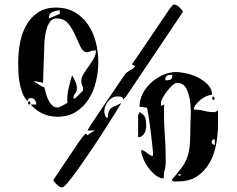

<svg xmlns="http://www.w3.org/2000/svg" viewBox="-20 -767 1029 834"><path d="M736 -747Q747 -747 758 -736.5Q769 -726 773 -720Q774 -719 774 -717Q774 -714 773 -713L527 -347L513 -333Q516 -339 513 -342Q510 -345 505 -346.5Q500 -348 495 -348Q490 -348 488 -348Q477 -348 467 -342Q457 -336 449.5 -326.5Q442 -317 437.5 -305.5Q433 -294 433 -284Q433 -275 436 -266.5Q439 -258 447 -253Q449 -274 453 -283.5Q457 -293 464 -298Q471 -303 481.5 -307Q492 -311 507 -320Q501 -309 481.5 -278Q462 -247 436 -206Q410 -165 380 -120.5Q350 -76 323.5 -38.5Q297 -1 277 23Q257 47 250 47Q240 47 229 36.5Q218 26 213 20V13L320 -147Q326 -156 335 -167.5Q344 -179 353 -187L360 -180Q375 -192 393 -200H360L367 -213Q367 -214 375.5 -226.5Q384 -239 397.5 -259Q411 -279 427.5 -303.5Q444 -328 461 -353Q478 -378 493.5 -401Q509 -424 520 -440Q526 -449 532.5 -453.5Q539 -458 545.5 -461.5Q552 -465 557.5 -469Q563 -473 567 -480L553 -487L720 -733Q721 -735 726.5 -740Q732 -745 733 -747ZM138 -313Q138 -323 132 -332Q126 -341 113 -341Q100 -341 100 -327Q85 -343 77 -364Q69 -385 65 -407.5Q61 -430 60 -453Q59 -476 59 -497Q59 -536 66.5 -578Q74 -620 92.5 -654.5Q111 -689 143 -711.5Q175 -734 223 -734Q272 -734 306.5 -713Q341 -692 363.5 -658.5Q386 -625 396.5 -582.5Q407 -540 407 -497Q407 -456 397 -413.5Q387 -371 365.5 -337Q344 -303 310.5 -281.5Q277 -260 230 -260Q160 -260 113 -313ZM240 -722Q234 -722 226 -720.5Q218 -719 210.5 -716Q203 -713 198 -707.5Q193 -702 193 -693V-687L240 -707ZM340 -373Q341 -374 341 -379Q341 -389 337 -396.5Q333 -404 333 -415Q333 -430 343 -446Q353 -462 365 -478.5Q377 -495 387 -512.5Q397 -530 397 -548L380 -547Q378 -546 370 -543Q362 -540 360 -540Q341 -540 330 -563Q319 -586 307 -613.5Q295 -641 277 -664Q259 -687 225 -687Q210 -687 200 -675.5Q190 -664 184.5 -648Q179 -632 176.5 -615Q174 -598 173 -587Q173 -576 172 -550.5Q171 -525 170 -496.5Q169 -468 168 -442.5Q167 -417 167 -407Q164 -408 153.5 -410.5Q143 -413 140 -413H138Q137 -413 135.5 -413.5Q134 -414 133 -414Q129 -414 127 -413Q134 -409 148.5 -400Q163 -391 173 -387Q175 -378 179 -363Q183 -348 189.5 -334Q196 -320 206 -310Q216 -300 230 -300H233Q236 -301 241.5 -303.5Q247 -306 253.5 -309.5Q260 -313 265.5 -316Q271 -319 273 -320Q270 -348 277.5 -381Q285 -414 293 -440Q301 -427 307.5 -412.5Q314 -398 314 -383Q314 -370 306.5 -361Q299 -352 299 -340H307ZM927 -227Q927 -185 919 -141Q911 -97 891 -61Q871 -25 837.5 -2Q804 21 753 21Q750 21 739 21.5Q728 22 727 13Q754 -18 770 -40Q786 -62 794 -85.5Q802 -109 804.5 -139Q807 -169 807 -217Q807 -229 808.5 -260Q810 -291 806 -324Q802 -357 789.5 -382Q777 -407 749 -407Q741 -407 729 -396.5Q717 -386 706 -371.5Q695 -357 687 -342.5Q679 -328 679 -320L680 -307L693 -313Q691 -247 695.5 -188Q700 -129 700 -65Q700 -44 695.5 -29.5Q691 -15 691 8Q674 8 656.5 -5.5Q639 -19 625 -38Q611 -57 602 -78.5Q593 -100 593 -115Q601 -115 607 -111Q613 -107 618.5 -102.5Q624 -98 630.5 -94Q637 -90 645 -90Q645 -105 642 -132.5Q639 -160 635.5 -190Q632 -220 627.5 -248Q623 -276 620 -293Q620 -300 613 -300Q610 -301 599.5 -302Q589 -303 586 -303Q586 -333 600 -360.5Q614 -388 637 -408.5Q660 -429 688 -441.5Q716 -454 745 -454Q764 -454 790.5 -448Q817 -442 841.5 -429.5Q866 -417 883.5 -398.5Q901 -380 901 -355Q890 -355 876.5 -349Q863 -343 851 -333.5Q839 -324 830.5 -312.5Q822 -301 822 -291Q846 -291 866.5 -285.5Q887 -280 910 -280H913L927 -287ZM729 -442Q712 -442 705 -438.5Q698 -435 698 -418Q714 -418 721.5 -421.5Q729 -425 729 -442ZM907 -333Q902 -333 902 -340Q902 -347 907 -347Q912 -347 912 -340Q912 -333 907 -333ZM107 -313Q102 -313 102 -320Q102 -327 107 -327Q112 -327 112 -320Q112 -313 107 -313ZM587 -280Q607 -268 611 -255Q615 -242 615 -223Q615 -215 613.5 -206Q612 -197 608 -189.5Q604 -182 597 -176.5Q590 -171 580 -171V-267ZM913 -162Q900 -162 900 -150Q900 -138 913 -138ZM767 -7Q768 -10 760 -10Q752 -10 753 -7Q755 -4 760 -4Q765 -4 767 -7Z"/></svg>

Font: Genkaimincho
Style: Regular
Weight: 800
Designer: Dr. Ken Lunde (project architect, glyph set definition & overall production); Masataka HATTORI \u670D \u90E8 \u6B63 \u8C
Foundry: Adobe Systems Incorporated
Version: Version 1.00